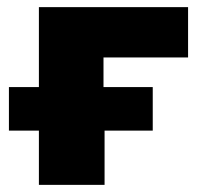

<svg xmlns="http://www.w3.org/2000/svg" viewBox="-20 -518 568 538"><path d="M89 0V-152H5V-274H89V-498H507V-357H270V-274H408V-152H273V0Z"/></svg>

Font: Nunito Sans 10pt Black
Style: Regular
Weight: 900
Designer: Vernon Adams
Foundry: Vernon Adams
Version: Version 3.101;gftools[0.9.27]